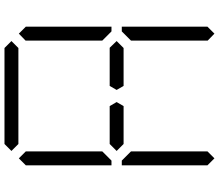

<svg xmlns="http://www.w3.org/2000/svg" viewBox="-80 -960 976 856"><g transform="rotate(-90 408.0 -532.0)"><path d="M163 -969 194 -1000H622L653 -969L622 -938H620H439H377H196H194ZM207 -469H194L163 -500L194 -531H207H331H355H363L381 -500L363 -469H355H331ZM655 -436 696 -477H717V-95L686 -64L655 -94ZM686 -936 717 -905V-523H696L655 -564V-906ZM130 -64 99 -95V-477H120L130 -467L161 -436V-125V-108V-95ZM130 -533 120 -523H99V-905L130 -936L161 -905V-892V-564ZM609 -531H623L653 -500L622 -469H609H485H461H453L435 -500L453 -531H461H485Z"/></g></svg>

Font: DSEG14 Classic Mini
Style: Light
Weight: 300
Designer: Keshikan(Twitter:@keshinomi_88pro)
Version: Version 0.46